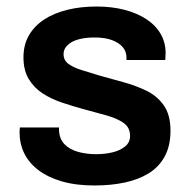

<svg xmlns="http://www.w3.org/2000/svg" viewBox="-20 -557 581 589"><path d="M270 12Q213 12 170 -0.5Q127 -13 98 -35Q69 -57 54.5 -86.5Q40 -116 40 -151Q40 -156 40.5 -160Q41 -164 41 -166H161Q161 -164 161 -162Q161 -160 161 -158Q162 -131 178 -114.5Q194 -98 220 -91Q246 -84 275 -84Q301 -84 324.5 -89.5Q348 -95 363.5 -107.5Q379 -120 379 -140Q379 -166 359 -180Q339 -194 306.5 -203Q274 -212 237 -222Q204 -231 171 -242Q138 -253 111.5 -270Q85 -287 68.5 -314Q52 -341 52 -381Q52 -420 69 -449Q86 -478 116 -497.5Q146 -517 187 -527Q228 -537 276 -537Q323 -537 361.5 -527Q400 -517 428.5 -498.5Q457 -480 472.5 -453.5Q488 -427 488 -395Q488 -388 487.5 -381Q487 -374 487 -373H368V-380Q368 -399 356.5 -412.5Q345 -426 323.5 -434Q302 -442 270 -442Q246 -442 228 -438Q210 -434 198.5 -427Q187 -420 181 -411Q175 -402 175 -391Q175 -372 190 -361Q205 -350 230.5 -342Q256 -334 286 -325Q322 -315 360 -304.5Q398 -294 430.5 -278Q463 -262 483 -233Q503 -204 503 -156Q503 -110 485.5 -77.5Q468 -45 436.5 -25.5Q405 -6 362.5 3Q320 12 270 12Z"/></svg>

Font: Archivo SemiBold SemiBold
Style: Regular
Weight: 600
Version: Version 2.001